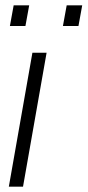

<svg xmlns="http://www.w3.org/2000/svg" viewBox="-20 -697 327 717"><path d="M101 -500H154L66 0H13ZM215 -600 229 -677H287L273 -600ZM17 -600 31 -677H89L75 -600Z"/></svg>

Font: Marvel
Style: Italic
Weight: 400
Italic angle: -12°
Designer: Carolina Trebol
Foundry: Carolina Trebol
Version: Version 1.001